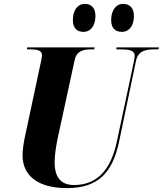

<svg xmlns="http://www.w3.org/2000/svg" viewBox="-20 -958 838 988"><path d="M608 -794C637 -794 669 -816 669 -877C669 -918 646 -938 614 -938C576 -938 552 -904 552 -855C552 -813 573 -794 608 -794ZM410 -794C439 -794 471 -816 471 -877C471 -918 449 -938 417 -938C378 -938 355 -904 355 -855C355 -813 376 -794 410 -794ZM325 10C487 10 560 -72 593 -230L680 -646C691 -697 732 -704 775 -704H795L798 -714H580L578 -704H597C641 -704 673 -700 673 -672C673 -667 672 -653 669 -641L582 -233C551 -83 479 -6 361 -6C293 -6 261 -46 261 -124C261 -161 270 -215 278 -252L364 -648C374 -697 410 -704 451 -704H465L467 -714H120L118 -704H131C170 -704 196 -700 196 -674C196 -664 192 -646 187 -623L108 -253C102 -228 96 -182 96 -160C96 -52 177 10 325 10Z"/></svg>

Font: Noto Serif Display SemiCondensed ExtraBold
Style: Italic
Weight: 800
Width: 4
Italic angle: -12°
Designer: Monotype Design Team
Foundry: Monotype Imaging Inc.
Version: Version 2.009